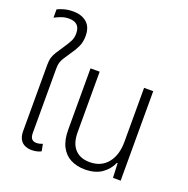

<svg xmlns="http://www.w3.org/2000/svg" viewBox="-144 -958 1083 1105"><g transform="rotate(20 397.5 -406.0)"><path d="M166 10Q144 10 125 2Q106 -6 94.5 -25.5Q83 -45 83 -77V-481Q83 -509 88.5 -527Q94 -545 105.5 -563Q117 -581 135 -608Q156 -639 167 -660Q178 -681 178 -708Q178 -743 160.5 -759Q143 -775 111 -775Q85 -775 61.5 -766Q38 -757 24 -749V-800Q36 -807 62 -814.5Q88 -822 120 -822Q171 -822 202.5 -795Q234 -768 234 -713Q234 -676 220.5 -647Q207 -618 187 -591Q171 -566 160 -550Q149 -534 144 -518.5Q139 -503 139 -479V-85Q139 -60 149 -49Q159 -38 178 -38Q187 -38 197.5 -40.5Q208 -43 215 -46L223 -3Q210 4 195 7Q180 10 166 10Z M491 10Q442 10 404 -9.5Q366 -29 345 -69.5Q324 -110 324 -173V-548H380V-177Q380 -109 412.5 -74Q445 -39 503 -39Q573 -39 612.5 -87.5Q652 -136 652 -218V-548H708V0H661L657 -89H653Q633 -44 593 -17Q553 10 491 10Z"/></g></svg>

Font: Noto Sans Thai SemiCondensed Light
Style: Regular
Weight: 300
Width: 4
Designer: Monotype Design Team
Foundry: Monotype Imaging Inc.
Version: Version 2.001